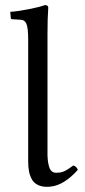

<svg xmlns="http://www.w3.org/2000/svg" viewBox="-20 -718 330 748"><path d="M89.8 -88.9V-563Q89.8 -609.4 83 -625.2Q76.2 -641.1 60.1 -641.1Q54.2 -641.6 43.9 -642.1Q33.7 -642.6 27.8 -643.1Q27.3 -643.1 25.9 -643.6Q24.4 -644 23.9 -644Q22 -646 22 -647.9Q21.5 -651.9 21 -659.9Q20.5 -668 20 -671.9Q50.3 -673.8 93 -682.4Q135.7 -690.9 154.8 -698.2Q168 -698.2 168 -688Q165 -647.9 165 -583V-137.2V-111.8Q166.5 -77.1 174.1 -61Q181.6 -44.9 198.2 -44.9Q214.8 -44.9 225.1 -48.8Q237.8 -52.7 265.1 -73.2Q278.3 -70.3 283.2 -56.2Q229.5 3.4 178.2 8.8Q173.3 9.8 163.1 9.8Q141.1 9.8 126 1.7Q110.8 -6.3 103.3 -21Q95.7 -35.6 92.8 -51.8Q89.8 -67.9 89.8 -88.9Z"/></svg>

Font: Common Serif
Style: Regular
Weight: 400
Designer: Philipp H. Poll, Khaled Hosny
Foundry: Stefan Peev, Context Ltd.
Version: Version 1.026